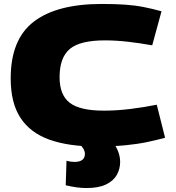

<svg xmlns="http://www.w3.org/2000/svg" viewBox="-20 -730 891 970"><path d="M34 -334Q34 -531 150.5 -620.5Q267 -710 494 -710Q562 -710 612 -706.5Q662 -703 705.5 -694.5Q749 -686 796 -673L749 -501Q682 -513 623 -519.5Q564 -526 510 -526Q384 -526 332.5 -482.5Q281 -439 281 -340Q281 -250 332.5 -210.5Q384 -171 505 -171Q569 -171 638.5 -179.5Q708 -188 772 -201L814 -34Q770 -22 722 -12Q674 -2 612.5 4Q551 10 467 10Q326 10 229.5 -24.5Q133 -59 83.5 -134.5Q34 -210 34 -334ZM316 82Q326 85 337 86.5Q348 88 356 88Q409 88 409 47Q409 34 400 19.5Q391 5 376 -8H552Q568 11 577.5 37Q587 63 587 88Q587 123 570.5 153Q554 183 516.5 201.5Q479 220 417 220Q393 220 367 216.5Q341 213 312 206Z"/></svg>

Font: Georama Extended ExtraBold
Style: Regular
Weight: 800
Width: 7
Designer: Jean-Baptiste Levee
Foundry: Production Type
Version: Version 1.000